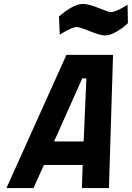

<svg xmlns="http://www.w3.org/2000/svg" viewBox="-20 -960 673 980"><path d="M372 -822Q349 -822 300 -792L285 -783L281 -876Q311 -902 343.5 -921Q376 -940 403.5 -940Q431 -940 483.5 -919Q536 -898 546 -898Q567 -898 615 -926L631 -936L633 -842Q609 -818 575 -798.5Q541 -779 516.5 -779Q492 -779 439 -800.5Q386 -822 372 -822ZM13 0 319 -680H557L536 0H398L402 -118H204L151 0ZM400 -560 256 -238H407L421 -560Z"/></svg>

Font: Titillium Web
Style: Bold Italic
Weight: 700
Italic angle: -13°
Version: Version 1.001;PS 57.000;hotconv 1.0.70;makeotf.lib2.5.55311